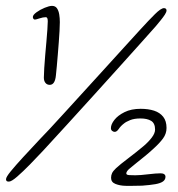

<svg xmlns="http://www.w3.org/2000/svg" viewBox="-97 -608 592 637"><path d="M68 -326.5Q59 -326.5 53.8 -333Q48.5 -339.5 48.5 -350.5Q48.5 -362.5 49.8 -382.2Q51 -402 53 -425Q55 -448 57 -470.2Q59 -492.5 60.2 -510.5Q61.5 -528.5 61.5 -537.5Q61.5 -550.5 55.5 -551Q46 -551 34 -547Q22 -543 18.5 -543Q15 -543.5 13.5 -546.2Q12 -549 12 -551.5Q12 -558.5 24 -567.2Q36 -576 51.2 -582.2Q66.5 -588.5 75.5 -588.5Q86.5 -588.5 92 -580.5Q97.5 -572.5 99.5 -560.2Q101.5 -548 101.5 -534.5Q101.5 -522.5 100.5 -505Q99.5 -487.5 98 -467.5Q96.5 -447.5 94.8 -427Q93 -406.5 91.5 -388.5Q90 -370.5 88.5 -358Q85.5 -326.5 68 -326.5ZM-67.5 -5.5Q-70 -5.5 -72.2 -6Q-74.5 -6.5 -75.8 -8.5Q-77 -10.5 -77 -13.5Q-77 -20.5 -61.5 -39.5Q-46 -58.5 -20 -86.8Q6 -115 37 -148Q45.5 -156.5 67 -179.5Q88.5 -202.5 118.2 -235.2Q148 -268 182 -305.2Q216 -342.5 250 -379.8Q284 -417 313.8 -450Q343.5 -483 365 -506.2Q386.5 -529.5 394.5 -538Q407.5 -551.5 417 -561Q426.5 -570.5 434.2 -575.8Q442 -581 447 -581Q449 -581 450.5 -580.5Q452 -580 453 -579.2Q454 -578.5 454.8 -577Q455.5 -575.5 455.5 -573.5Q455.5 -568 450 -559.5Q444.5 -551 436.2 -540.8Q428 -530.5 419 -520Q404.5 -503.5 373.5 -469Q342.5 -434.5 301.8 -389.2Q261 -344 215.8 -294Q170.5 -244 126.5 -195.8Q82.5 -147.5 46 -108Q26 -86.5 2.5 -62.5Q-21 -38.5 -40 -22Q-59 -5.5 -67.5 -5.5ZM318.5 8.5Q300.5 8 286 2.2Q271.5 -3.5 271.5 -18Q271.5 -26.5 274.8 -33.5Q278 -40.5 288 -50Q301.5 -62.5 328 -82.5Q354.5 -102.5 379.5 -123.5Q395.5 -137 406.5 -151.5Q417.5 -166 417.5 -178Q417.5 -199 404.5 -207Q391.5 -215 369 -215Q348.5 -215 334.8 -209.5Q321 -204 314 -198Q303.5 -190 297 -180.2Q290.5 -170.5 283.5 -170.5Q279 -170.5 275 -173.8Q271 -177 271 -183Q271 -195.5 282.5 -210.2Q294 -225 316.2 -236Q338.5 -247 369.5 -247Q395 -247 414.2 -240.8Q433.5 -234.5 444.5 -220.5Q455.5 -206.5 455.5 -183.5Q455.5 -164.5 443.8 -148.5Q432 -132.5 412 -114.5Q398.5 -102 383.8 -90Q369 -78 356.2 -67.8Q343.5 -57.5 334.5 -50Q322 -40 322 -32.5Q322 -27.5 332.5 -27Q343 -26.5 352 -26.5Q368 -26.5 394.5 -29.8Q421 -33 436 -33Q443.5 -33 447.8 -30Q452 -27 452 -21.5Q452 -12 443.8 -6Q435.5 0 418.5 3Q401.5 6 374.5 8Q363.5 8 346.5 8.5Q329.5 9 318.5 8.5Z"/></svg>

Font: Gluten ExtraLight
Style: Regular
Weight: 250
Designer: Tyler Finck
Foundry: Etcetera Type Company
Version: Version 1.300